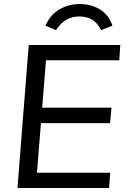

<svg xmlns="http://www.w3.org/2000/svg" viewBox="-20 -936 630 956"><path d="M67 0 123 -712H579L574 -636H209L164 -76H529L523 0ZM170 -323 176 -400H535L528 -323ZM378 -916Q433 -916 477 -889.5Q521 -863 540 -808L483 -786Q464 -824 437.5 -839Q411 -854 375 -854Q341 -854 312.5 -839Q284 -824 259 -786L206 -808Q232 -865 278 -890.5Q324 -916 378 -916Z"/></svg>

Font: Muli Medium
Style: Italic
Weight: 500
Italic angle: -4.541°
Designer: Vernon Adams
Foundry: Vernon Adams
Version: Version 2.100; ttfautohint (v1.8.1.43-b0c9)